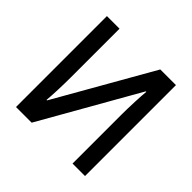

<svg xmlns="http://www.w3.org/2000/svg" viewBox="-176 -890 1066 1066"><g transform="rotate(45 356.5 -357.0)"><path d="M86 0H209L534 -571H538C534 -532 530 -447 530 -386V0H628V-714H505L182 -148H178C182 -191 185 -273 185 -329V-714H86Z"/></g></svg>

Font: Noto Sans SemiCondensed Medium
Style: Regular
Weight: 500
Width: 4
Designer: Monotype Design Team
Foundry: Monotype Imaging Inc.
Version: Version 2.013